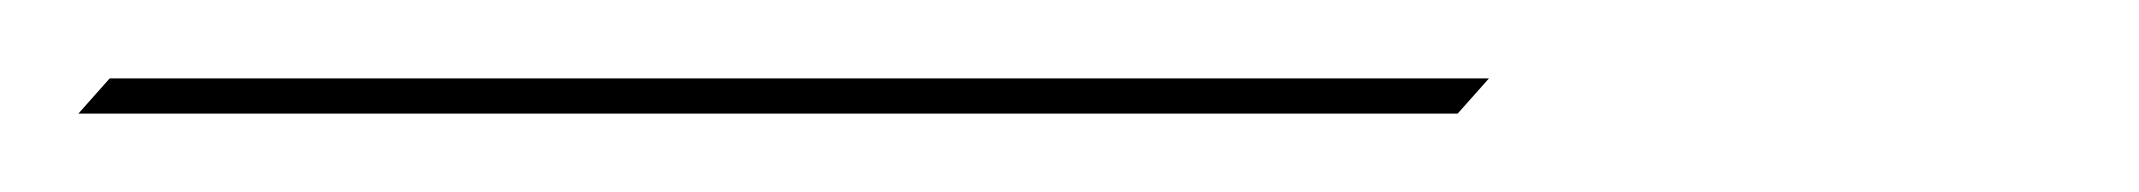

<svg xmlns="http://www.w3.org/2000/svg" viewBox="-46 -20 546 49"><path d="M-26 9 -18 0H334L326 9Z"/></svg>

Font: Ballet 16pt
Style: Regular
Weight: 400
Designer: Maximiliano R. Sproviero
Foundry: Omnibus-Type
Version: Version 1.100; ttfautohint (v1.8.3)